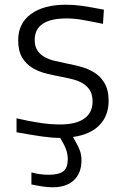

<svg xmlns="http://www.w3.org/2000/svg" viewBox="-20 -573 527 813"><path d="M203 220Q183 220 159.5 216.5Q136 213 113 208V157Q149 167 185 167Q230 167 248.5 152Q267 137 267 101Q267 80 260 60.5Q253 41 235 11Q218 11 199.5 9.5Q181 8 159 5Q137 2 110.5 -2.5Q84 -7 50 -13V-72Q102 -60 147.5 -53Q193 -46 235 -46Q302 -46 337 -71Q372 -96 372 -143Q372 -170 362 -188Q352 -206 334.5 -217.5Q317 -229 294 -235.5Q271 -242 244 -247Q212 -253 178.5 -261Q145 -269 118 -285Q91 -301 74 -329Q57 -357 57 -403Q57 -474 111 -513.5Q165 -553 259 -553Q276 -553 291.5 -552Q307 -551 325 -548.5Q343 -546 366 -542Q389 -538 420 -532L416 -472Q363 -483 328 -489Q293 -495 263 -495Q127 -495 127 -404Q127 -377 138 -360Q149 -343 168 -332Q187 -321 213 -315Q239 -309 268 -303Q302 -297 333.5 -287Q365 -277 388.5 -259.5Q412 -242 426 -215Q440 -188 440 -146Q440 -83 401 -43Q362 -3 289 7Q300 26 307 39.5Q314 53 318 64Q322 75 323.5 85Q325 95 325 105Q325 160 293 190Q261 220 203 220Z"/></svg>

Font: Encode Sans Wide
Style: Light
Weight: 300
Designer: Pablo Impallari, Andres Torresi
Foundry: Pablo Impallari, Andres Torresi
Version: Version 1.000; ttfautohint (v1.00) -l 8 -r 50 -G 200 -x 14 -